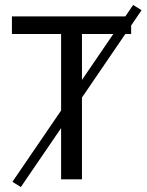

<svg xmlns="http://www.w3.org/2000/svg" viewBox="-20 -722 590 773"><path d="M64 31 30 10 516 -702 550 -681ZM226 0V-585H28V-656H508V-585H310V0Z"/></svg>

Font: Source Sans 3 ExtraLight
Style: Regular
Weight: 400
Version: Version 3.052;hotconv 1.1.0;makeotfexe 2.6.0